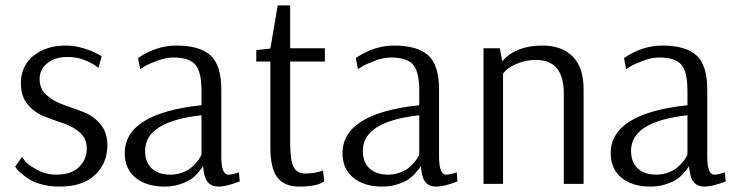

<svg xmlns="http://www.w3.org/2000/svg" viewBox="-20 -678 2717 708"><path d="M36 -64 61 -99Q66 -92 75 -81Q84 -70 116.5 -52Q149 -34 187 -34Q243 -34 271.5 -62Q300 -90 300 -130Q300 -167 275 -189Q250 -211 214.5 -223Q179 -235 143 -249Q107 -263 82 -293Q57 -323 57 -371Q57 -435 103.5 -472.5Q150 -510 223 -510Q255 -510 288 -500Q321 -490 338 -480L355 -471L343 -428Q290 -468 229 -468Q183 -468 154.5 -445Q126 -422 126 -387Q126 -350 152 -327Q178 -304 214.5 -291.5Q251 -279 287.5 -265Q324 -251 350 -220.5Q376 -190 376 -142Q376 -77 331 -33.5Q286 10 199 10Q165 10 136 2.5Q107 -5 89.5 -16Q72 -27 59 -38Q46 -49 41 -56Z M723 -107V-253Q515 -230 515 -122Q515 -79 540 -56.5Q565 -34 608 -34Q631 -34 651.5 -41.5Q672 -49 684.5 -59.5Q697 -70 706 -81Q715 -92 719 -100ZM497 -423 489 -464Q557 -510 630 -510Q716 -510 756 -474Q796 -438 796 -347V-102Q796 -34 822 -34Q829 -34 838.5 -36Q848 -38 854 -40L861 -43L864 -9Q815 10 786 10Q760 10 746 -6.5Q732 -23 729 -65H728Q727 -62 723.5 -57Q720 -52 708.5 -39Q697 -26 682 -16Q667 -6 641.5 2Q616 10 586 10Q520 10 480 -22.5Q440 -55 440 -113Q440 -260 723 -290V-343Q723 -414 700 -440Q677 -466 619 -466Q593 -466 562.5 -455Q532 -444 514 -434Z M1178 -500V-451H1050V-152Q1050 -87 1062.5 -62.5Q1075 -38 1106 -38Q1124 -38 1140 -41Q1156 -44 1163 -46L1171 -49L1176 -9Q1148 10 1083 10Q1029 10 1003 -23.5Q977 -57 977 -134V-451H925V-493L977 -499L1004 -658H1050V-500Z M1526 -107V-253Q1318 -230 1318 -122Q1318 -79 1343 -56.5Q1368 -34 1411 -34Q1434 -34 1454.5 -41.5Q1475 -49 1487.5 -59.5Q1500 -70 1509 -81Q1518 -92 1522 -100ZM1300 -423 1292 -464Q1360 -510 1433 -510Q1519 -510 1559 -474Q1599 -438 1599 -347V-102Q1599 -34 1625 -34Q1632 -34 1641.5 -36Q1651 -38 1657 -40L1664 -43L1667 -9Q1618 10 1589 10Q1563 10 1549 -6.5Q1535 -23 1532 -65H1531Q1530 -62 1526.5 -57Q1523 -52 1511.5 -39Q1500 -26 1485 -16Q1470 -6 1444.5 2Q1419 10 1389 10Q1323 10 1283 -22.5Q1243 -55 1243 -113Q1243 -260 1526 -290V-343Q1526 -414 1503 -440Q1480 -466 1422 -466Q1396 -466 1365.5 -455Q1335 -444 1317 -434Z M1763 0V-500H1823L1832 -452Q1882 -510 1980 -510Q2052 -510 2092 -469.5Q2132 -429 2132 -349V0H2059V-334Q2059 -457 1956 -457Q1920 -457 1889.5 -444.5Q1859 -432 1847 -420L1835 -407V0Z M2515 -107V-253Q2307 -230 2307 -122Q2307 -79 2332 -56.5Q2357 -34 2400 -34Q2423 -34 2443.5 -41.5Q2464 -49 2476.5 -59.5Q2489 -70 2498 -81Q2507 -92 2511 -100ZM2289 -423 2281 -464Q2349 -510 2422 -510Q2508 -510 2548 -474Q2588 -438 2588 -347V-102Q2588 -34 2614 -34Q2621 -34 2630.5 -36Q2640 -38 2646 -40L2653 -43L2656 -9Q2607 10 2578 10Q2552 10 2538 -6.5Q2524 -23 2521 -65H2520Q2519 -62 2515.5 -57Q2512 -52 2500.5 -39Q2489 -26 2474 -16Q2459 -6 2433.5 2Q2408 10 2378 10Q2312 10 2272 -22.5Q2232 -55 2232 -113Q2232 -260 2515 -290V-343Q2515 -414 2492 -440Q2469 -466 2411 -466Q2385 -466 2354.5 -455Q2324 -444 2306 -434Z"/></svg>

Font: Arsenal
Style: Regular
Weight: 400
Designer: Andrij Shevchenko
Foundry: Stairsfor.com
Version: Version 1.000